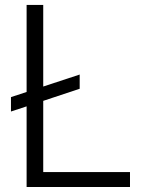

<svg xmlns="http://www.w3.org/2000/svg" viewBox="-20 -747 595 767"><path d="M298.3 -449.2V-392.4L152.7 -344.1V-59.7H499.3V0H86.3V-322.1L23.8 -301.5V-359L86.3 -379.6V-727.3H152.7V-401.3Z"/></svg>

Font: Inter UI Light
Style: Regular
Weight: 300
Designer: Rasmus Andersson
Foundry: rsms
Version: 3.2;8d6f07862